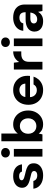

<svg xmlns="http://www.w3.org/2000/svg" viewBox="1275 -2039 776 3366"><g transform="rotate(-90 1663.0 -356.0)"><path d="M272 12Q203 12 152.5 -10Q102 -32 72.5 -70.5Q43 -109 38 -159H173Q178 -140 190 -124.5Q202 -109 222.5 -100Q243 -91 270 -91Q297 -91 314 -98.5Q331 -106 339.5 -118.5Q348 -131 348 -145Q348 -166 336 -177Q324 -188 300.5 -195.5Q277 -203 245 -209Q210 -217 175.5 -227Q141 -237 114 -253Q87 -269 70.5 -294Q54 -319 54 -356Q54 -400 78 -436Q102 -472 148 -492.5Q194 -513 258 -513Q349 -513 402.5 -472Q456 -431 465 -359H338Q333 -383 312 -396Q291 -409 258 -409Q222 -409 203.5 -396.5Q185 -384 185 -364Q185 -350 197 -339Q209 -328 232.5 -320.5Q256 -313 288 -305Q345 -293 388.5 -278Q432 -263 457.5 -234.5Q483 -206 483 -153Q484 -105 458 -67.5Q432 -30 384.5 -9Q337 12 272 12Z M600 0V-501H735V0ZM668 -571Q631 -571 608 -593Q585 -615 585 -648Q585 -681 608 -702.5Q631 -724 668 -724Q705 -724 728.5 -702.5Q752 -681 752 -648Q752 -615 728.5 -593Q705 -571 668 -571Z M1167 12Q1129 12 1098.5 2.5Q1068 -7 1044.5 -24.5Q1021 -42 1005 -65L990 0H870V-720H1005V-432Q1028 -466 1067.5 -489.5Q1107 -513 1167 -513Q1237 -513 1291.5 -479Q1346 -445 1377.5 -385.5Q1409 -326 1409 -250Q1409 -175 1377.5 -115.5Q1346 -56 1291.5 -22Q1237 12 1167 12ZM1136 -106Q1176 -106 1206.5 -124.5Q1237 -143 1254.5 -175.5Q1272 -208 1272 -250Q1272 -293 1254.5 -326Q1237 -359 1206.5 -377.5Q1176 -396 1136 -396Q1097 -396 1066 -377Q1035 -358 1018 -325.5Q1001 -293 1001 -250Q1001 -208 1018 -175Q1035 -142 1066 -124Q1097 -106 1136 -106Z M1767 12Q1691 12 1632.5 -20.5Q1574 -53 1541.5 -111.5Q1509 -170 1509 -246Q1509 -324 1541 -384.5Q1573 -445 1631.5 -479Q1690 -513 1767 -513Q1842 -513 1898 -480.5Q1954 -448 1985.5 -392.5Q2017 -337 2017 -266Q2017 -256 2016.5 -243.5Q2016 -231 2015 -218H1605V-300H1880Q1878 -348 1846.5 -376Q1815 -404 1768 -404Q1733 -404 1704 -388.5Q1675 -373 1658.5 -341.5Q1642 -310 1642 -261V-232Q1642 -191 1657.5 -161Q1673 -131 1701 -114.5Q1729 -98 1766 -98Q1803 -98 1827.5 -114Q1852 -130 1865 -156H2003Q1988 -109 1955 -70.5Q1922 -32 1874.5 -10Q1827 12 1767 12Z M2127 0V-501H2247L2259 -408Q2278 -441 2305 -464.5Q2332 -488 2367.5 -500.5Q2403 -513 2445 -513V-371H2402Q2371 -371 2345.5 -364Q2320 -357 2301 -341Q2282 -325 2272 -298Q2262 -271 2262 -230V0Z M2537 0V-501H2672V0ZM2605 -571Q2568 -571 2545 -593Q2522 -615 2522 -648Q2522 -681 2545 -702.5Q2568 -724 2605 -724Q2642 -724 2665.5 -702.5Q2689 -681 2689 -648Q2689 -615 2665.5 -593Q2642 -571 2605 -571Z M2977 12Q2914 12 2873 -8.5Q2832 -29 2812 -63.5Q2792 -98 2792 -139Q2792 -185 2815.5 -220Q2839 -255 2887 -275Q2935 -295 3007 -295H3132Q3132 -332 3122 -355.5Q3112 -379 3091 -391.5Q3070 -404 3035 -404Q2997 -404 2970 -387Q2943 -370 2937 -336H2806Q2811 -390 2841.5 -429.5Q2872 -469 2922.5 -491Q2973 -513 3036 -513Q3107 -513 3159 -489.5Q3211 -466 3239 -420.5Q3267 -375 3267 -310V0H3153L3138 -77Q3127 -57 3112 -41Q3097 -25 3077 -13Q3057 -1 3032 5.5Q3007 12 2977 12ZM3009 -92Q3035 -92 3055.5 -101.5Q3076 -111 3091 -127.5Q3106 -144 3114.5 -165.5Q3123 -187 3126 -211V-212H3023Q2992 -212 2972.5 -204Q2953 -196 2944 -182.5Q2935 -169 2935 -151Q2935 -132 2944 -119Q2953 -106 2970 -99Q2987 -92 3009 -92Z"/></g></svg>

Font: DM Sans 17pt
Style: Bold
Weight: 700
Version: Version 4.004;gftools[0.9.30]